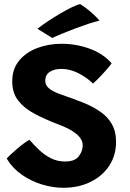

<svg xmlns="http://www.w3.org/2000/svg" viewBox="-20 -882 616 910"><path d="M280 8Q230 8 178.5 -7.8Q127 -23.5 83 -54.2Q39 -85 12 -130Q15 -135 28 -147.2Q41 -159.5 58 -174.2Q75 -189 91.8 -201.5Q108.5 -214 119.5 -219.5Q141 -194.5 166.2 -170.8Q191.5 -147 221.8 -131.8Q252 -116.5 288.5 -116.5Q334.5 -116.5 353.2 -141Q372 -165.5 372 -193.5Q372 -250.5 252.5 -294Q192.5 -317 143.8 -342.8Q95 -368.5 66.5 -405Q38 -441.5 38 -496.5Q38 -555 70.5 -594.5Q103 -634 156.2 -654.2Q209.5 -674.5 271.5 -674.5Q340.5 -674.5 404.2 -651.5Q468 -628.5 509 -582Q501.5 -571 485.5 -552.5Q469.5 -534 451.5 -515.5Q433.5 -497 421 -486Q391 -515 351.2 -535.2Q311.5 -555.5 270.5 -555.5Q238 -555.5 216.2 -541.5Q194.5 -527.5 194.5 -500.5Q194.5 -475.5 216.5 -459.8Q238.5 -444 274 -432.5Q325 -415 371.2 -396.8Q417.5 -378.5 453.2 -354.2Q489 -330 509.5 -295Q530 -260 530 -209.5Q530 -146 498 -97Q466 -48 409.5 -20Q353 8 280 8ZM360 -862.5Q382 -849 401.8 -832.5Q421.5 -816 434.8 -802.5Q448 -789 451.5 -784Q430 -779.5 398.5 -769Q367 -758.5 333.2 -745.8Q299.5 -733 271.2 -721.2Q243 -709.5 228 -702L157.5 -745.5Q176 -760.5 204.8 -779.8Q233.5 -799 264.5 -817.2Q295.5 -835.5 321.5 -848Q347.5 -860.5 360 -862.5Z"/></svg>

Font: Grandstander
Style: Bold
Weight: 700
Designer: Tyler Finck
Foundry: Etcetera Type Co
Version: Version 1.200; ttfautohint (v1.8.3)